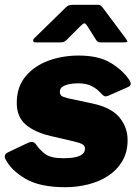

<svg xmlns="http://www.w3.org/2000/svg" viewBox="-23 -772 584 802"><path d="M250 10Q143 10 83 -25.5Q23 -61 0 -107Q-9 -126 9 -135L91 -174Q104 -180 113 -179Q122 -178 130 -165Q143 -146 166 -128.5Q189 -111 243 -111Q252 -111 267 -112Q282 -113 296.5 -116.5Q311 -120 321.5 -128.5Q332 -137 332 -152Q332 -162 322.5 -168.5Q313 -175 287 -181L188 -204Q121 -220 84 -252Q47 -284 47 -342Q47 -408 83 -452Q119 -496 178 -518Q237 -540 306 -540Q391 -540 442.5 -507.5Q494 -475 519 -435Q523 -429 523 -421.5Q523 -414 513 -409L429 -372Q419 -368 413 -370.5Q407 -373 394 -387Q382 -401 359.5 -412.5Q337 -424 303 -424Q284 -424 266.5 -420.5Q249 -417 238 -409.5Q227 -402 227 -389Q227 -378 233 -372.5Q239 -367 259 -362L362 -340Q442 -323 476 -281.5Q510 -240 510 -187Q510 -136 487.5 -98.5Q465 -61 428 -37Q391 -13 344.5 -1.5Q298 10 250 10ZM376 -609 342 -663Q335 -674 330 -674.5Q325 -675 314 -664L256 -606Q249 -599 243.5 -597Q238 -595 228 -595H125Q116 -595 115.5 -601.5Q115 -608 121 -613L252 -741Q260 -749 268 -750.5Q276 -752 290 -752H385Q396 -752 401 -746Q406 -740 410 -735L504 -609Q511 -599 508 -597Q505 -595 494 -595H398Q389 -595 384.5 -598.5Q380 -602 376 -609Z"/></svg>

Font: Libre Franklin Black
Style: Italic
Weight: 900
Italic angle: -8°
Designer: Pablo Impallari, Rodrigo Fuenzalida, Nhung Nguyen
Foundry: Impallari Type
Version: Version 3.000